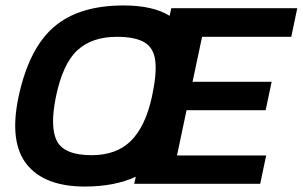

<svg xmlns="http://www.w3.org/2000/svg" viewBox="-20 -674 1110 704"><path d="M291 10Q143 10 78 -71.5Q13 -153 48 -319Q86 -496 177.5 -575Q269 -654 433 -654Q541 -654 602 -616L608 -644H1070L1048 -539H721L686 -374H976L954 -270H664L629 -104H956L934 0H472L478 -26Q400 10 291 10ZM316 -105Q407 -105 460 -157.5Q513 -210 537 -319Q555 -402 549.5 -450Q544 -498 510 -518.5Q476 -539 408 -539Q317 -539 263.5 -489.5Q210 -440 185 -319Q162 -206 189.5 -155.5Q217 -105 316 -105Z"/></svg>

Font: Kanit Medium
Style: Italic
Weight: 500
Italic angle: -12°
Designer: Katatrad Team
Foundry: CadsonDemak
Version: Version 2.000; ttfautohint (v1.8.3)